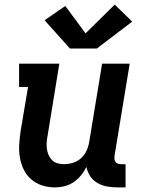

<svg xmlns="http://www.w3.org/2000/svg" viewBox="-20 -807 640 835"><path d="M219 8Q190 8 163.5 -0.5Q137 -9 116.5 -26.5Q96 -44 84 -68Q72 -92 67 -119.5Q62 -147 63.5 -175.5Q65 -204 69 -233L102 -429H63V-530H238L187 -217Q184 -202 183 -187.5Q182 -173 184 -159Q186 -145 191.5 -132.5Q197 -120 206.5 -110.5Q216 -101 229.5 -97Q243 -93 258 -93Q278 -93 297.5 -99Q317 -105 332.5 -119Q348 -133 356.5 -152Q365 -171 368 -190L424 -530H544L478 -129Q477 -121 478 -114Q479 -107 483 -102Q487 -97 493.5 -95Q500 -93 508 -93H526V8H491Q468 8 445.5 4Q423 0 404 -11Q385 -22 372.5 -40.5Q360 -59 356 -81Q346 -61 332 -44Q318 -27 299.5 -14.5Q281 -2 260 3Q239 8 219 8ZM401 -596H284L174 -719L264 -781L352 -662L479 -787L555 -713Z"/></svg>

Font: Iosevka Curly Slab Extended
Style: Bold Italic
Weight: 700
Width: 7
Italic angle: -9°
Monospace: yes
Designer: Belleve Invis
Foundry: Belleve Invis
Version: Version 11.0.0; ttfautohint (v1.8.3)